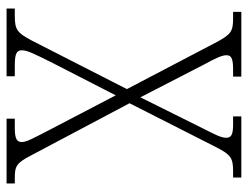

<svg xmlns="http://www.w3.org/2000/svg" viewBox="-105 -649 754 584"><g transform="rotate(90 272.0 -357.0)"><path d="M6 0H212V-25H178C139 -25 133 -33 133 -47C133 -63 143 -83 173 -143L270 -332L378 -125C402 -78 412 -61 412 -46C412 -33 405 -25 370 -25H341V0H538V-25H522C485 -25 476 -30 453 -74L294 -374L428 -638C451 -683 461 -689 502 -689H520V-714H334V-689H359C392 -689 399 -682 399 -668C399 -651 387 -630 373 -602L276 -407L175 -603C158 -634 148 -655 148 -668C148 -681 153 -689 190 -689H213V-714H16V-689H35C75 -689 84 -683 107 -641L251 -366L103 -76C79 -31 70 -25 26 -25H6Z"/></g></svg>

Font: Noto Serif Ethiopic SemiCondensed ExtraLight
Style: Regular
Weight: 200
Width: 4
Designer: Monotype Design Team
Foundry: Monotype Imaging Inc.
Version: Version 2.102